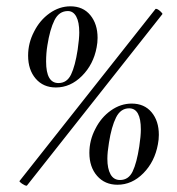

<svg xmlns="http://www.w3.org/2000/svg" viewBox="-20 -580 562 608"><path d="M282 -172Q300 -208 331 -230Q362 -252 397 -252Q437 -252 460 -224.5Q483 -197 483 -153Q483 -138 480 -123Q470 -68 434 -31.5Q398 5 352 5Q312 5 287.5 -23Q263 -51 263 -96Q263 -136 282 -172ZM88 -480Q106 -516 137 -538Q168 -560 203 -560Q243 -560 266 -532Q289 -504 289 -460Q289 -445 286 -430Q276 -376 239.5 -339.5Q203 -303 157 -303Q117 -303 93 -331Q69 -359 69 -404Q69 -444 88 -480ZM126 -385Q126 -317 165 -317Q192 -317 205 -344Q218 -371 226 -423Q231 -458 231 -477Q231 -510 221.5 -527.5Q212 -545 195 -545Q167 -545 152.5 -516Q138 -487 130 -436Q126 -412 126 -385ZM330 -28Q340 -10 360 -10Q387 -10 400 -37Q413 -64 421 -116Q426 -149 426 -170Q426 -237 389 -237Q362 -237 347.5 -208Q333 -179 325 -128Q320 -98 320 -77Q320 -46 330 -28ZM474 -552Q479 -552 487.5 -544.5Q496 -537 494 -535L65 8H64Q59 8 49.5 1.5Q40 -5 42 -7L472 -551Q472 -552 474 -552Z"/></svg>

Font: CormorantInfant-MediumItalic
Style: Italic
Weight: 500
Italic angle: -10°
Designer: Christian Thalmann (Catharsis Fonts)
Foundry: Catharsis Fonts
Version: Version 3.303